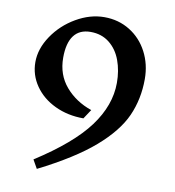

<svg xmlns="http://www.w3.org/2000/svg" viewBox="-91 -664 920 1009"><g transform="rotate(10 369.0 -159.5)"><path d="M650 -299Q650 -192 609.5 -101.5Q569 -11 464.5 79.5Q360 170 173 264L147 218Q340 94 424.5 -20Q509 -134 509 -254Q509 -319 489 -373.5Q469 -428 427.5 -461Q386 -494 327 -494Q268 -494 238 -454Q208 -414 208 -336Q208 -245 262 -182Q316 -119 401 -90L368 -40Q284 -40 215.5 -72.5Q147 -105 107.5 -162Q68 -219 68 -288Q68 -359 114.5 -428Q161 -497 235 -540Q309 -583 385 -583Q461 -583 521.5 -545.5Q582 -508 616 -443Q650 -378 650 -299Z"/></g></svg>

Font: InknutAntiqua
Style: Medium
Weight: 500
Designer: Claus Eggers Srensen
Foundry: Claus Eggers Srensen
Version: Version 1.000; ttfautohint (v1.2) -l 7 -r 28 -G 50 -x 13 -D 